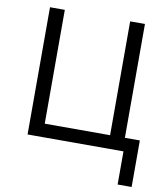

<svg xmlns="http://www.w3.org/2000/svg" viewBox="-96 -794 928 1061"><g transform="rotate(10 368.5 -264.0)"><path d="M630.9 -75.2H714.8V186H636.2V0H98.1V-713.9H181.2V-75.2H547.9V-713.9H630.9Z"/></g></svg>

Font: WebKoruri
Style: Regular
Weight: 400
Foundry: lindwurm / mohemohe
Version: Version 1.00